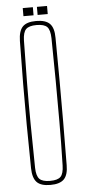

<svg xmlns="http://www.w3.org/2000/svg" viewBox="-59 -907 419 945"><g transform="rotate(-5 150.0 -434.5)"><path d="M151 5Q104 5 84 -16Q64 -37 63 -85Q61 -198 60.5 -299Q60 -400 60.5 -501Q61 -602 63 -714Q64 -763 84 -784Q104 -805 151 -805Q198 -805 218.5 -784Q239 -763 239 -714Q240 -602 240.5 -501Q241 -400 240.5 -299Q240 -198 239 -85Q239 -37 218.5 -16Q198 5 151 5ZM151 -15Q189 -15 203.5 -30Q218 -45 219 -85Q222 -200 222 -301.5Q222 -403 221.5 -503.5Q221 -604 219 -714Q218 -755 203.5 -770Q189 -785 151 -785Q114 -785 99 -770Q84 -755 83 -714Q81 -604 80 -503.5Q79 -403 80 -301.5Q81 -200 83 -85Q84 -45 99 -30Q114 -15 151 -15ZM161 -834V-874H211V-834ZM91 -834V-874H141V-834Z"/></g></svg>

Font: Big Shoulders Display Thin
Style: Regular
Weight: 100
Designer: Patric King
Foundry: XO Type Co
Version: Version 1.000; ttfautohint (v1.8.2)